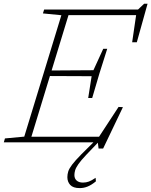

<svg xmlns="http://www.w3.org/2000/svg" viewBox="-47 -748 796 1009"><path d="M275.5 -668 178.5 -677.5 185 -698H322L109 0H-27L-21 -20.5L80.5 -30ZM416.5 -233 434.5 -347.5 207 -348.5 216.5 -377.5 444 -379 495.5 -491.5H516.5L475.5 -362L437.5 -233ZM672 -526H647.5L671.5 -690L687 -668.5H279L288.5 -698H678.5L710.5 -728.5H728.5ZM471 32.5 467 0H75L84.5 -29.5H504L466 -18L576 -186L599 -185L495 32.5ZM344 172Q344 190.5 356 201Q368 211.5 389 211.5Q405.5 211.5 419.8 206.2Q434 201 455.5 186.5L457 205Q434 224 413.8 232.2Q393.5 240.5 372 240.5Q337.5 240.5 322.2 224Q307 207.5 307 183Q307 168.5 311.5 153.5Q316 138.5 332 117.2Q348 96 381 62.5L446 -2H471L406.5 65.5Q378.5 95 365 114.5Q351.5 134 347.8 147.2Q344 160.5 344 172Z"/></svg>

Font: Newsreader 9pt ExtraLight
Style: Italic
Weight: 250
Italic angle: -17°
Designer: Hugues Gentile
Foundry: Production Type
Version: Version 1.003